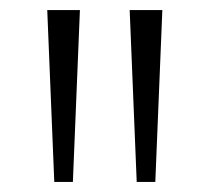

<svg xmlns="http://www.w3.org/2000/svg" viewBox="-20 -828 418 382"><path d="M88 -466 74 -808H139L125 -466ZM252 -466 238 -808H303L289 -466Z"/></svg>

Font: Encode Sans Semi Expanded Light
Style: Regular
Weight: 300
Width: 6
Designer: Multiple Designers
Foundry: Impallari Type
Version: Version 2.000